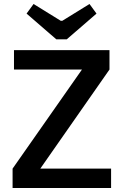

<svg xmlns="http://www.w3.org/2000/svg" viewBox="-20 -941 617 961"><path d="M391 -594 528 -593 181 -96 43 -97ZM536 -97V0H43V-97ZM528 -690V-593H50V-690ZM428 -921 463 -873 314 -744H262L113 -873L148 -921L284 -837H292Z"/></svg>

Font: Exo 2 SemiBold
Style: Regular
Weight: 600
Designer: Natanael Gama
Foundry: Natanael Gama
Version: Version 2.010